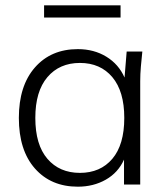

<svg xmlns="http://www.w3.org/2000/svg" viewBox="-20 -695 631 723"><path d="M273 8Q172 8 111.5 -60.5Q51 -129 51 -251Q51 -372 111.5 -441Q172 -510 273 -510Q334 -510 380.5 -481.5Q427 -453 449 -403L457 -501H516Q513 -473 510.5 -444.5Q508 -416 508 -389V0H447V-94Q425 -45 378.5 -18.5Q332 8 273 8ZM281 -44Q358 -44 403 -97Q448 -150 448 -251Q448 -351 403 -404.5Q358 -458 281 -458Q204 -458 158.5 -404.5Q113 -351 113 -251Q113 -150 158.5 -97Q204 -44 281 -44ZM146 -629V-675H434V-629Z"/></svg>

Font: Mulish Light
Style: Regular
Weight: 300
Designer: Vernon Adams
Foundry: Vernon Adams
Version: Version 3.603; ttfautohint (v1.8.3)